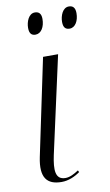

<svg xmlns="http://www.w3.org/2000/svg" viewBox="-85 -775 476 829"><g transform="rotate(-10 153.0 -360.5)"><path d="M266 -636C290 -636 306 -663 306 -697C306 -722 295 -731 278 -731C251 -731 238 -697 238 -670C238 -644 249 -636 266 -636ZM116 -636C141 -636 157 -663 157 -698C157 -722 146 -731 129 -731C102 -731 89 -697 89 -670C89 -644 100 -636 116 -636ZM117 10C147 10 176 -3 198 -19L194 -27C174 -14 155 -4 136 -4C90 -4 90 -48 103 -110L197 -536H131L42 -112C24 -25 52 10 117 10Z"/></g></svg>

Font: Noto Serif Display Condensed Light
Style: Italic
Weight: 300
Width: 3
Italic angle: -12°
Designer: Monotype Design Team
Foundry: Monotype Imaging Inc.
Version: Version 2.009